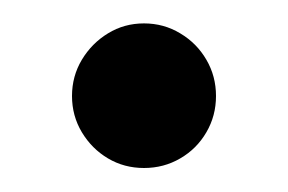

<svg xmlns="http://www.w3.org/2000/svg" viewBox="-20 -130 240 160"><path d="M100 10Q83.5 10 70 2Q56.5 -6 48.2 -19.8Q40 -33.5 40 -50Q40 -66.5 48.2 -80.2Q56.5 -94 70 -102.2Q83.5 -110.5 100 -110.5Q116.5 -110.5 130.2 -102.2Q144 -94 152 -80.2Q160 -66.5 160 -50Q160 -33.5 152 -19.8Q144 -6 130.2 2Q116.5 10 100 10Z"/></svg>

Font: Bodoni Moda 72pt
Style: Regular
Weight: 400
Designer: Owen Earl
Foundry: indestructible type
Version: Version 2.005